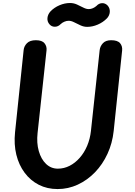

<svg xmlns="http://www.w3.org/2000/svg" viewBox="-20 -1278 922 1308"><path d="M372.5 10Q301.5 10 244.2 -19.2Q187 -48.5 147.8 -101.2Q108.5 -154 91.2 -224.2Q74 -294.5 82.5 -377L141 -936.5Q143.5 -963 163.5 -983.5Q183.5 -1004 224.5 -1004Q266.5 -1004 283.2 -983.2Q300 -962.5 297 -935L236 -372Q228.5 -304 244.2 -248.8Q260 -193.5 293.8 -161.2Q327.5 -129 374 -129Q416.5 -129 454.5 -148.5Q492.5 -168 523.2 -203Q554 -238 573.8 -284.8Q593.5 -331.5 599.5 -386L659 -936.5Q662 -963 681 -983.5Q700 -1004 737 -1004Q781 -1004 798 -983.8Q815 -963.5 812 -934L754.5 -386Q745.5 -302 712.2 -230Q679 -158 627 -104.2Q575 -50.5 509.8 -20.2Q444.5 10 372.5 10ZM317.5 -1112Q301 -1130.5 303.2 -1155.2Q305.5 -1180 324 -1200.5Q349.5 -1227 385.2 -1242.2Q421 -1257.5 457 -1257.5Q482 -1257.5 504.5 -1247.2Q527 -1237 547.2 -1226.5Q567.5 -1216 584.5 -1216Q599 -1216 613 -1222.2Q627 -1228.5 637.5 -1238Q653.5 -1255.5 675 -1256.5Q696.5 -1257.5 713 -1240.5Q729.5 -1222 728 -1197Q726.5 -1172 708 -1152.5Q682 -1126 646 -1110.5Q610 -1095 574 -1095Q550.5 -1095 528 -1105.5Q505.5 -1116 485.2 -1126.2Q465 -1136.5 448 -1136.5Q433.5 -1136.5 418.8 -1130.2Q404 -1124 393 -1113.5Q376 -1096 354 -1095.8Q332 -1095.5 317.5 -1112Z"/></svg>

Font: Edu SA Hand Cursive
Style: Regular
Weight: 400
Designer: Tina and Corey Anderson, Eben Sorkin, Mirko Velimirovic
Foundry: Google for Education
Version: Version 2.000